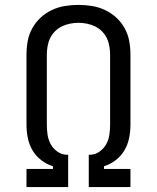

<svg xmlns="http://www.w3.org/2000/svg" viewBox="-20 -763 640 783"><path d="M88 0V-74H196V-85Q170 -93 148 -110Q126 -127 112.5 -150Q99 -173 93.5 -200Q88 -227 88 -254V-540Q88 -568 93 -595.5Q98 -623 111.5 -647.5Q125 -672 145.5 -691Q166 -710 191.5 -722Q217 -734 244.5 -738.5Q272 -743 300 -743Q328 -743 355.5 -738.5Q383 -734 408.5 -722Q434 -710 454.5 -691Q475 -672 488.5 -647.5Q502 -623 507 -595.5Q512 -568 512 -540V-254Q512 -227 506.5 -200Q501 -173 487.5 -150Q474 -127 452 -110Q430 -93 404 -85V-74H512V0H342V-132H350Q370 -133 387 -145.5Q404 -158 413.5 -175.5Q423 -193 426 -213.5Q429 -234 429 -254V-540Q429 -557 426 -574.5Q423 -592 415.5 -607.5Q408 -623 395.5 -635.5Q383 -648 367.5 -655.5Q352 -663 334.5 -666.5Q317 -670 300 -670Q283 -670 265.5 -666.5Q248 -663 232.5 -655.5Q217 -648 204.5 -635.5Q192 -623 184.5 -607.5Q177 -592 174 -574.5Q171 -557 171 -540V-254Q171 -234 174 -213.5Q177 -193 186.5 -175.5Q196 -158 213 -145.5Q230 -133 250 -132H258V0Z"/></svg>

Font: Iosevka Curly Extended
Style: Regular
Weight: 400
Width: 7
Monospace: yes
Designer: Belleve Invis
Foundry: Belleve Invis
Version: Version 11.1.0; ttfautohint (v1.8.3)